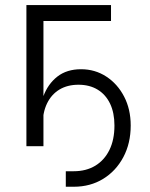

<svg xmlns="http://www.w3.org/2000/svg" viewBox="-20 -562 575 738"><path d="M232.9 155.8V96.2H263.2Q311 96.2 346.2 75Q381.3 53.7 400.6 14.4Q419.9 -24.9 419.9 -79.6Q419.9 -128.4 403.1 -163.6Q386.2 -198.7 355.2 -217.5Q324.2 -236.3 281.7 -236.3Q239.3 -236.3 208.5 -217.8Q177.7 -199.2 160.9 -164.6Q144 -129.9 144 -81.5H128.4Q128.4 -142.1 146.2 -190.7Q164.1 -239.3 200.4 -267.6Q236.8 -295.9 291.5 -295.9Q345.2 -295.9 388.4 -267.8Q431.6 -239.7 457 -190.9Q482.4 -142.1 482.4 -79.6Q482.4 -11.2 454.1 42Q425.8 95.2 376.5 125.5Q327.1 155.8 263.7 155.8ZM406.7 -542.5V-481.4H147V0H81.5V-542.5Z"/></svg>

Font: Inter 16pt Light
Style: Regular
Weight: 300
Version: Version 4.001;git-66647c0bb